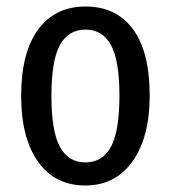

<svg xmlns="http://www.w3.org/2000/svg" viewBox="-20 -558 525 590"><path d="M440 -264Q440 -137 387.5 -62.5Q335 12 242 12Q149 12 97 -61Q45 -134 45 -263Q45 -396 97 -467Q149 -538 243 -538Q337 -538 388.5 -468.5Q440 -399 440 -264ZM138 -263Q138 -155 164 -107Q190 -59 242 -59Q295 -59 321 -107Q347 -155 347 -264Q347 -372 321 -419.5Q295 -467 243 -467Q190 -467 164 -419.5Q138 -372 138 -263Z"/></svg>

Font: Fira Sans Compressed
Style: Regular
Weight: 400
Width: 1
Designer: bBox Type GmbH & Carrois Corporate GbR & Edenspiekermann AG
Foundry: bBox Type GmbH & Carrois Corporate GbR & Edenspiekermann AG
Version: Version 4.301